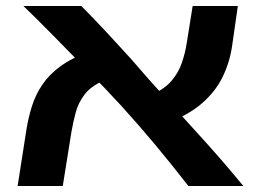

<svg xmlns="http://www.w3.org/2000/svg" viewBox="-20 -623 878 643"><path d="M611 0Q552 -75.8 497.5 -141Q443 -206.2 388.1 -266.5Q333.2 -326.8 274 -386Q249 -411.2 218.5 -442.5Q188 -473.8 157.2 -504.9Q126.5 -536 100.5 -561.9Q74.5 -587.8 58.5 -602.8H252.5Q270 -585.2 291.4 -562.9Q312.8 -540.5 335.5 -516.4Q358.2 -492.2 379.2 -469Q400.2 -445.8 417.8 -426.8Q477.2 -357.5 540.8 -288Q604.2 -218.5 668.6 -147Q733 -75.5 795 0ZM39 0 68.5 -188.8Q75 -229.5 87 -267.6Q99 -305.8 122 -339.8Q145 -373.8 183.5 -401.8Q222 -429.8 281 -450.5L326 -352.8Q284.5 -334 263.6 -307Q242.8 -280 233.9 -247.6Q225 -215.2 219 -179.8L190.2 0ZM535 -209.2 490.8 -307Q533 -326.5 555.6 -353.6Q578.2 -380.8 589.2 -413.1Q600.2 -445.5 605.5 -479.5L625.2 -602.8H776.5L757.5 -470.5Q750 -416.8 726.4 -367.1Q702.8 -317.5 656.6 -277.2Q610.5 -237 535 -209.2Z"/></svg>

Font: Noto Sans Hebrew Light
Style: Regular
Weight: 100
Version: Version 3.000